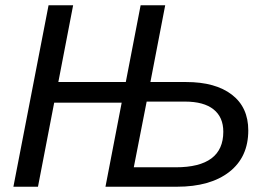

<svg xmlns="http://www.w3.org/2000/svg" viewBox="-20 -708 1022 728"><path d="M379.9 0 441.4 -318.8H185.5L124 0H30.8L164.1 -688H257.3L201.2 -397H457L513.2 -688H606.4L550.3 -397H685.5Q796.9 -397 859.1 -349.1Q921.4 -301.3 921.4 -213.4Q921.4 -112.3 849.4 -56.2Q777.3 0 650.9 0ZM487.3 -73.7H646.5Q826.7 -73.7 826.7 -208.5Q826.7 -263.7 789.8 -293.2Q752.9 -322.8 681.2 -322.8H536.1Z"/></svg>

Font: Liberation Sans
Style: Italic
Weight: 400
Italic angle: -12°
Designer: Steve Matteson
Foundry: Ascender Corporation
Version: Version 2.1.5